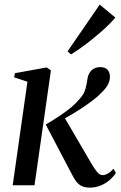

<svg xmlns="http://www.w3.org/2000/svg" viewBox="-20 -824 539 854"><path d="M36.5 0 102 -460.5 43 -480 46.5 -498.5 187.5 -524 206.5 -511 133.5 0ZM379 10.5Q359 10.5 344.5 4Q330 -2.5 319.2 -16.5Q308.5 -30.5 297.5 -53L183.5 -270Q220.5 -292 248.5 -310.8Q276.5 -329.5 297.8 -347.5Q319 -365.5 335.5 -385.5Q354 -406 360.2 -429.5Q366.5 -453 368.5 -470.5Q371 -489 379 -501.2Q387 -513.5 399.2 -519.5Q411.5 -525.5 425 -525.5Q449 -525.5 459 -513Q469 -500.5 469 -482Q469 -464 459.2 -446.5Q449.5 -429 432.5 -413Q418 -397 393.8 -378.5Q369.5 -360 341 -341.2Q312.5 -322.5 284.2 -306.5Q256 -290.5 233 -279L263 -308L386.5 -96.5Q399 -75.5 411 -60.2Q423 -45 436.5 -45Q446.5 -45 458.8 -51.5Q471 -58 485 -73.5L495.5 -54.5Q485.5 -39 468.5 -24Q451.5 -9 428.8 0.8Q406 10.5 379 10.5ZM280.5 -595.5 423.5 -803.5 493 -746Q481 -731.5 464 -714.5Q447 -697.5 426.5 -679.8Q406 -662 384 -644.5Q362 -627 339.5 -611Q317 -595 296 -582Z"/></svg>

Font: Merriweather 120pt
Style: Italic
Weight: 400
Italic angle: -7.8°
Version: Version 2.101